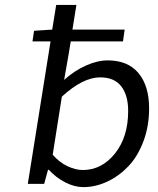

<svg xmlns="http://www.w3.org/2000/svg" viewBox="-20 -746 640 779"><path d="M317.9 13.2Q282.7 13.2 245.1 -5.9Q207.5 -24.9 178.2 -57.1H174.8L159.2 0H92.8L185.1 -578.1H111.8L118.2 -621.1L191.9 -626L208 -726.1H290L273.9 -626H485.8L479 -578.1H267.1L257.8 -522L240.2 -421.9Q280.8 -458.5 327.9 -479.7Q375 -501 417 -501Q499 -501 542 -449.2Q585 -397.5 585 -306.2Q585 -233.9 561.8 -172.4Q538.6 -110.8 500.5 -71Q462.4 -31.2 414.8 -9Q367.2 13.2 317.9 13.2ZM315.9 -56.2Q392.6 -56.2 446.3 -123Q500 -189.9 500 -295.9Q500 -359.4 471.9 -395.8Q443.8 -432.1 386.2 -432.1Q316.4 -432.1 231 -354L193.8 -118.2Q221.2 -86.9 254.2 -71.5Q287.1 -56.2 315.9 -56.2Z"/></svg>

Font: Office Code Pro D Italic
Style: Regular
Weight: 400
Italic angle: -9°
Designer: Nathan Rutzky & Paul D. Hunt
Foundry: Adobe Systems Incorporated
Version: Version 1.004;PS 001.004;hotconv 1.0.70;makeotf.lib2.5.58329